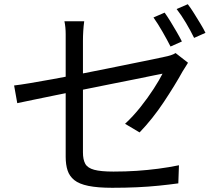

<svg xmlns="http://www.w3.org/2000/svg" viewBox="-20 -856 1040 912"><path d="M762 -796Q775 -778 790 -753.5Q805 -729 819.5 -704Q834 -679 844 -659L790 -635Q775 -665 752 -705Q729 -745 709 -773ZM872 -836Q886 -818 901.5 -793Q917 -768 932 -743.5Q947 -719 956 -700L902 -676Q886 -709 863.5 -747Q841 -785 819 -813ZM292 -111Q292 -134 292 -176Q292 -218 292 -271Q292 -324 292 -381.5Q292 -439 292 -493.5Q292 -548 292 -592.5Q292 -637 292 -663Q292 -678 292 -694Q292 -710 290.5 -725.5Q289 -741 286 -755H380Q377 -733 375.5 -709Q374 -685 374 -663Q374 -637 374 -595Q374 -553 374 -501Q374 -449 374 -395Q374 -341 374 -290Q374 -239 374 -198Q374 -157 374 -132Q374 -98 385 -78Q396 -58 427.5 -49.5Q459 -41 519 -41Q577 -41 629 -44.5Q681 -48 731 -54.5Q781 -61 830 -71L827 15Q783 21 734 26Q685 31 630.5 33.5Q576 36 513 36Q444 36 400 27Q356 18 333 -0.5Q310 -19 301 -46.5Q292 -74 292 -111ZM873 -558Q868 -550 861 -538.5Q854 -527 848 -518Q831 -487 808 -449.5Q785 -412 758.5 -372Q732 -332 702.5 -295Q673 -258 643 -227L574 -268Q612 -303 647 -347Q682 -391 709.5 -433.5Q737 -476 752 -506Q746 -505 711.5 -498Q677 -491 623.5 -480Q570 -469 505.5 -456.5Q441 -444 374 -430Q307 -416 245.5 -404Q184 -392 136 -381.5Q88 -371 62 -366L47 -450Q74 -453 122 -461Q170 -469 230.5 -480Q291 -491 357.5 -504Q424 -517 488.5 -530Q553 -543 609 -554.5Q665 -566 705 -574Q745 -582 761 -586Q777 -589 791 -593.5Q805 -598 814 -604Z"/></svg>

Font: Noto Sans TC
Style: Regular
Weight: 400
Designer: Ryoko NISHIZUKA  (kana, bopomofo & ideographs); Paul D. Hunt (Latin, Greek & Cyrillic); Sandoll Communications , Soo-you
Foundry: Adobe
Version: Version 2.004-H2;hotconv 1.0.118;makeotfexe 2.5.65603